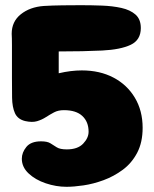

<svg xmlns="http://www.w3.org/2000/svg" viewBox="-20 -720 594 739"><path d="M236 -1Q196 -1 156 -14.5Q116 -28 90 -52.5Q64 -77 64 -109Q64 -133 81.5 -154.5Q99 -176 138 -176Q162 -176 174 -168.5Q186 -161 198.5 -153Q211 -145 237 -145Q279 -145 300 -167Q321 -189 321 -213Q321 -251 297 -273.5Q273 -296 226 -296Q204 -296 188 -287.5Q172 -279 156.5 -269Q141 -259 122.5 -253.5Q104 -248 77 -254Q48 -261 37.5 -284.5Q27 -308 26.5 -344Q26 -380 26 -422Q26 -446 26 -480Q26 -514 26 -545Q26 -576 25 -590Q25 -637 60 -665Q95 -693 148 -697Q181 -699 220.5 -699.5Q260 -700 291 -700Q331 -700 372 -698.5Q413 -697 447 -689.5Q481 -682 501.5 -664Q522 -646 522 -612Q522 -566 483 -547.5Q444 -529 373 -525.5Q302 -522 206 -522V-438Q253 -449 295 -449Q364 -449 416.5 -421.5Q469 -394 499 -344Q529 -294 529 -228Q529 -172 508 -132Q487 -92 452.5 -66.5Q418 -41 378.5 -26.5Q339 -12 301.5 -6.5Q264 -1 236 -1Z"/></svg>

Font: Cherry Bomb One
Style: Regular
Weight: 400
Designer: satsuyako
Foundry: satsuyako
Version: Version 4.100; ttfautohint (v1.8.3)